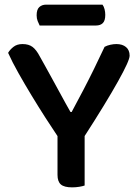

<svg xmlns="http://www.w3.org/2000/svg" viewBox="-20 -802 600 828"><path d="M339 -206H234Q207 -246 176.5 -293.5Q146 -341 116 -390.5Q86 -440 59.5 -487Q33 -534 15 -574Q22 -587 37.5 -599.5Q53 -612 77 -612Q104 -612 120.5 -599.5Q137 -587 152 -558Q160 -544 173.5 -519.5Q187 -495 203 -466Q219 -437 235 -407.5Q251 -378 264 -354.5Q277 -331 284 -319H289Q317 -371 340.5 -416Q364 -461 386 -506Q408 -551 431 -600Q442 -606 456 -609Q470 -612 482 -612Q508 -612 523.5 -599Q539 -586 539 -562Q539 -551 526.5 -523.5Q514 -496 489.5 -452Q465 -408 427.5 -346.5Q390 -285 339 -206ZM228 -253H345V-2Q337 1 322 3.5Q307 6 291 6Q257 6 242.5 -6.5Q228 -19 228 -48ZM394 -692H151Q147 -700 142.5 -711Q138 -722 138 -736Q138 -761 149.5 -771.5Q161 -782 179 -782H422Q428 -774 431 -762Q434 -750 434 -738Q434 -713 423.5 -702.5Q413 -692 394 -692Z"/></svg>

Font: BalooTamma2SemiBold
Style: Regular
Weight: 600
Designer: Divya Kowshik, Shuchita Grover and Ek Type
Foundry: Ek Type
Version: Version 1.700